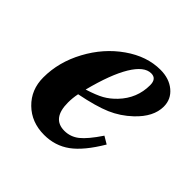

<svg xmlns="http://www.w3.org/2000/svg" viewBox="-129 -573 703 703"><g transform="rotate(45 222.0 -222.0)"><path d="M347.2 -141.1 376 -124Q332 -49.8 288.8 -18.3Q245.6 13.2 189 13.2Q123.5 13.2 80.8 -28.6Q38.1 -70.3 38.1 -133.8Q38.1 -213.4 78.9 -288.8Q119.6 -364.3 185.8 -410.6Q252 -457 321.8 -457Q367.2 -457 396.5 -432.6Q425.8 -408.2 425.8 -370.1Q425.8 -316.9 373 -267.1Q337.4 -233.4 293.7 -214.6Q250 -195.8 171.9 -180.2Q167 -156.2 167 -132.8Q167 -49.8 231 -49.8Q262.2 -49.8 287.4 -69.6Q312.5 -89.4 347.2 -141.1ZM179.2 -211.9Q221.2 -225.1 243.9 -237.8Q266.6 -250.5 287.1 -272Q335 -322.3 335 -390.1Q335 -423.8 307.1 -423.8Q271.5 -423.8 238.5 -369.4Q205.6 -314.9 179.2 -211.9Z"/></g></svg>

Font: Accordance
Style: Bold-Italic
Weight: 700
Italic angle: -11°
Version: Version 1.2 (build January 31, 2020) Miklal Software Solutio